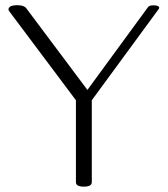

<svg xmlns="http://www.w3.org/2000/svg" viewBox="-20 -694 634 726"><path d="M296.9 11.7Q267.1 11.7 267.1 -4.9V-314.9L14.6 -651.9Q12.2 -654.8 12.2 -658.2Q12.2 -674.3 45.9 -674.3Q70.3 -674.3 79.1 -663.1L310.5 -354L540 -667.5Q544.9 -673.8 560.1 -673.8Q582 -673.8 582 -664.1Q582 -663.1 580.6 -660.6L327.1 -314.9V-4.9Q327.1 11.7 296.9 11.7Z"/></svg>

Font: Gayathri Thin
Style: Regular
Weight: 100
Designer: Binoy Dominic <binoy.domenic@gmail.com>
Foundry: SMC
Version: Version 1.000